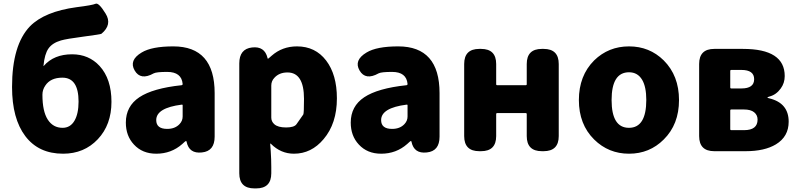

<svg xmlns="http://www.w3.org/2000/svg" viewBox="-20 -841 4444 1068"><path d="M331 14Q195 14 121 -83.5Q47 -181 47 -357Q47 -591 147 -695Q228 -777 406 -801Q494 -812 511.5 -820Q529 -828 567 -766Q606 -704 544 -653Q540 -650 442 -637Q350 -625 319 -616Q271 -602 249.5 -571Q228 -540 222 -476Q221 -471 224 -475Q280 -539 381 -539Q474 -539 534 -474Q600 -402 600 -274.5Q600 -147 524 -66.5Q448 14 331 14ZM328 -130Q371 -130 394 -169Q417 -208 417 -276Q417 -409 327 -409Q261 -409 232 -365Q216 -342 216 -314Q216 -222 245.5 -176Q275 -130 328 -130Z M849 14Q772 14 725 -37Q680 -85 680 -159Q680 -250 755 -300Q830 -350 990 -367Q996 -368 996 -374Q990 -441 910 -441Q850 -441 835 -433Q762 -392 729 -449Q696 -506 768 -549Q824 -583 944 -583Q1174 -583 1174 -323V-81Q1174 0 1103 7Q1032 15 1018 -52Q1017 -57 1014.5 -57Q1012 -57 994 -40Q933 14 849 14ZM910 -124Q954 -124 979 -151Q996 -169 996 -193V-255Q996 -260 991 -259Q849 -241 849 -173Q849 -124 910 -124Z M1395 207Q1311 207 1311 123V-488Q1311 -569 1382 -577Q1452 -585 1468 -519Q1469 -514 1470.5 -514Q1472 -514 1491 -531Q1550 -583 1632 -583Q1734 -583 1794 -504.5Q1854 -426 1854 -294Q1854 -154 1780 -67Q1712 14 1615 14Q1542 14 1487 -41Q1483 -45 1483 -40L1486 0Q1489 44 1489 88V123Q1489 207 1405 207ZM1667 -204Q1671 -210 1671 -291Q1671 -438 1579 -438Q1533 -438 1506 -408Q1489 -390 1489 -365V-187Q1489 -165 1506 -150Q1526 -132 1571.5 -132Q1617 -132 1629.5 -150.5Q1642 -169 1667 -204Z M2100 14Q2023 14 1976 -37Q1931 -85 1931 -159Q1931 -250 2006 -300Q2081 -350 2241 -367Q2247 -368 2247 -374Q2241 -441 2161 -441Q2101 -441 2086 -433Q2013 -392 1980 -449Q1947 -506 2019 -549Q2075 -583 2195 -583Q2425 -583 2425 -323V-81Q2425 0 2354 7Q2283 15 2269 -52Q2268 -57 2265.5 -57Q2263 -57 2245 -40Q2184 14 2100 14ZM2161 -124Q2205 -124 2230 -151Q2247 -169 2247 -193V-255Q2247 -260 2242 -259Q2100 -241 2100 -173Q2100 -124 2161 -124Z M2646 0Q2562 0 2562 -84V-485Q2562 -569 2646 -569H2656Q2740 -569 2740 -485V-372Q2740 -367 2745 -367H2905Q2910 -367 2910 -372V-485Q2910 -569 2994 -569H3004Q3088 -569 3088 -485V-84Q3088 0 3004 0H2994Q2910 0 2910 -84V-207Q2910 -212 2905 -212H2745Q2740 -212 2740 -207V-84Q2740 0 2656 0Z M3285 -65Q3200 -149 3200 -284.5Q3200 -420 3285 -505Q3365 -583 3479 -583Q3593 -583 3672 -505Q3757 -420 3757 -284.5Q3757 -149 3672 -65Q3593 14 3479 14Q3365 14 3285 -65ZM3575 -285Q3575 -358 3552 -397Q3527 -439 3479 -439Q3382 -439 3382 -284.5Q3382 -130 3478.5 -130Q3575 -130 3575 -285Z M3953 0Q3869 0 3869 -84V-485Q3869 -569 3953 -569H4113Q4345 -569 4345 -418Q4345 -379 4323 -349Q4298 -314 4260 -304Q4249 -301 4249 -298.5Q4249 -296 4259 -294Q4367 -268 4367 -164Q4367 -81 4296 -38Q4233 0 4128 0ZM4042 -122Q4042 -117 4047 -117H4119Q4194 -117 4194 -176Q4194 -201 4175 -216.5Q4156 -232 4118 -232H4047Q4042 -232 4042 -227ZM4042 -354Q4042 -349 4047 -349H4104Q4175 -349 4175 -400.5Q4175 -452 4104 -452H4047Q4042 -452 4042 -447Z"/></svg>

Font: Resource Han Rounded KR Heavy
Style: Regular
Weight: 900
Designer: Cyano Hao (round all glyphs); Ryoko NISHIZUKA 西塚涼子 (kana, bopomofo & ideographs); Paul D. Hunt (Latin, Greek & Cyrillic)
Foundry: Cyano Hao
Version: 0.990